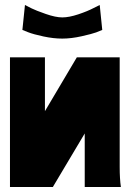

<svg xmlns="http://www.w3.org/2000/svg" viewBox="-20 -750 520 770"><path d="M355.5 -717.8 379.9 -730 390.1 -629.9Q381.3 -626 365.7 -620.1Q350.1 -614.3 307.9 -604.7Q265.6 -595.2 230 -595.2Q194.3 -595.2 154.3 -603.8Q114.3 -612.3 91.8 -621.1L69.8 -629.9L80.1 -730Q90.3 -724.6 106.9 -716.3Q123.5 -708 163.3 -694.1Q203.1 -680.2 230 -680.2Q256.8 -680.2 294.2 -692.6Q331.5 -705.1 355.5 -717.8ZM20 -520H160.2V-304.2L288.1 -520H460V-80.1Q460 -33.2 464.8 0H319.8V-214.8L191.9 0H20Z"/></svg>

Font: Mikodacs
Style: Regular
Weight: 400
Designer: gluk (gluksza@wp.pl)
Foundry: gluk (gluksza@wp.pl)
Version: Version 0.28